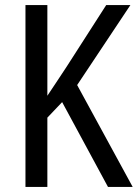

<svg xmlns="http://www.w3.org/2000/svg" viewBox="-20 -734 541 754"><path d="M501 0H404L224 -333L166 -272V0H80V-714H166V-358Q179 -378 198 -406Q217 -434 241 -471L397 -714H492L283 -400Z"/></svg>

Font: Noto Sans Thai Looped Condensed
Style: Regular
Weight: 400
Width: 3
Designer: Sasikarn Vongin, Ben Mitchell
Foundry: The Fontpad Ltd
Version: Version 1.001; ttfautohint (v1.8.4.7-5d5b)